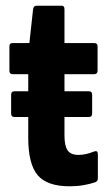

<svg xmlns="http://www.w3.org/2000/svg" viewBox="-20 -645 381 673"><path d="M30 -235Q19 -235 19 -247V-313Q19 -325 30 -325H77H204H292Q303 -325 303 -313V-247Q303 -235 292 -235ZM224 8Q145 8 112 -31Q79 -70 79 -162V-385H24Q13 -385 13 -397V-483Q13 -494 24 -494H83L96 -613Q98 -625 108 -625H196Q206 -625 206 -613V-494H310Q322 -494 322 -483V-397Q322 -385 310 -385H206V-170Q206 -134 217 -118Q228 -102 255 -102Q268 -102 281.5 -105Q295 -108 310 -114Q323 -119 323 -104V-20Q323 -9 313 -6Q296 0 273 4Q250 8 224 8Z"/></svg>

Font: Sofia Sans Condensed ExtraBold
Style: Regular
Weight: 800
Designer: Botio Nikoltchev, Ani Petrova
Foundry: lettersoup
Version: Version 4.101